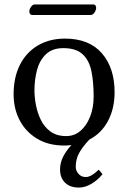

<svg xmlns="http://www.w3.org/2000/svg" viewBox="-20 -637 570 854"><path d="M436 137.7Q414.6 164.1 386.5 180.7Q358.4 197.3 330.6 197.3Q291.5 197.3 269.3 175.5Q247.1 153.8 247.1 116.7Q247.1 86.9 261.2 59.3Q275.4 31.7 297.9 8.3Q290.5 9.3 282 9.8Q273.4 10.3 265.1 10.3Q195.3 10.3 144.8 -20.3Q94.2 -50.8 67.4 -102.3Q40.5 -153.8 40.5 -217.3Q40.5 -292.5 68.4 -348.1Q96.2 -403.8 148.2 -434.6Q200.2 -465.3 269 -465.3Q376.5 -465.3 433.1 -400.1Q489.7 -335 489.7 -226.6Q489.7 -154.8 460.7 -99.6Q431.6 -44.4 377.4 -16.1Q347.7 15.1 332.3 43Q316.9 70.8 316.9 105Q316.9 122.1 329.1 136.2Q341.3 150.4 361.3 150.4Q375.5 150.4 391.1 140.4Q406.7 130.4 417.5 118.7L420.9 119.6ZM261.7 -422.9Q212.4 -422.9 184.1 -395.5Q155.8 -368.2 144.5 -325.2Q133.3 -282.2 133.3 -235.4Q133.3 -204.6 139.9 -169.7Q146.5 -134.8 161.9 -103.3Q177.2 -71.8 204.8 -51.8Q232.4 -31.7 274.4 -31.7Q310.5 -31.7 337.6 -54.7Q364.7 -77.6 380.6 -117.7Q396.5 -157.7 396.5 -207.5Q396.5 -272.5 386.5 -320.8Q376.5 -369.1 347.2 -396Q317.9 -422.9 261.7 -422.9ZM382.3 -570.3H124Q116.7 -570.3 113.5 -575.4Q110.4 -580.6 110.4 -586.4Q110.4 -595.7 117.9 -606.4Q125.5 -617.2 133.3 -617.2H393.6Q401.9 -617.2 404.8 -612.3Q407.7 -607.4 407.7 -602.1Q407.7 -592.8 400.6 -581.5Q393.6 -570.3 382.3 -570.3Z"/></svg>

Font: Kurinto Seri
Style: Regular
Weight: 400
Designer: Kurinto was developed by Clint Goss from a range of fonts that are compatible with the SIL Open Font License Version 1.1
Foundry: Clinton F. Goss
Version: Version 2.196; July 25, 2020